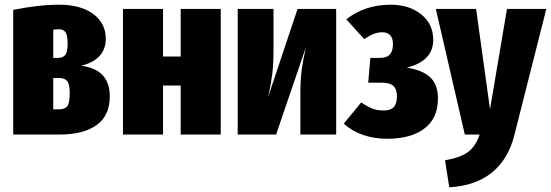

<svg xmlns="http://www.w3.org/2000/svg" viewBox="-20 -571 2339 815"><path d="M446 -162Q446 -80 390 -40Q334 0 233 0H36V-529Q144 -551 231 -551Q323 -551 376 -511.5Q429 -472 429 -406Q429 -363 402.5 -333.5Q376 -304 324 -292Q446 -277 446 -162ZM206 -445V-325H226Q246 -325 256.5 -337Q267 -349 267 -385Q267 -422 258 -434.5Q249 -447 229 -447Q224 -447 206 -445ZM276 -175Q276 -213 265.5 -226.5Q255 -240 231 -240H206V-107H232Q255 -107 265.5 -120.5Q276 -134 276 -175Z M747 0V-208H672V0H502V-533H672V-331H747V-533H917V0Z M1407 0H1255V-174Q1255 -233 1261 -277Q1267 -321 1279 -372L1152 0H989V-533H1141V-356Q1141 -297 1135 -251.5Q1129 -206 1118 -159L1243 -533H1407Z M1819 -402Q1819 -312 1707 -284Q1775 -273 1807 -242Q1839 -211 1839 -153Q1839 -69 1781.5 -25.5Q1724 18 1624 18Q1512 18 1439 -46L1513 -136Q1544 -116 1563.5 -109Q1583 -102 1609 -102Q1638 -102 1651.5 -116.5Q1665 -131 1665 -162Q1665 -192 1650 -206Q1635 -220 1602 -220H1543L1552 -325H1590Q1621 -325 1634.5 -339.5Q1648 -354 1648 -384Q1648 -409 1636 -421.5Q1624 -434 1603 -434Q1584 -434 1566 -427Q1548 -420 1526 -405L1450 -489Q1529 -551 1638 -551Q1717 -551 1768 -510Q1819 -469 1819 -402Z M2164 0Q2138 105 2068 161.5Q1998 218 1887 224L1869 109Q1932 99 1965.5 75Q1999 51 2016 0H1953L1830 -533H2001L2060 -107L2132 -533H2299Z"/></svg>

Font: Fira Sans Extra Condensed ExtraBold
Style: Regular
Weight: 800
Width: 1
Designer: Carrois Corporate & Edenspiekermann AG
Foundry: Carrois Corporate GbR & Edenspiekermann AG
Version: Version 4.203